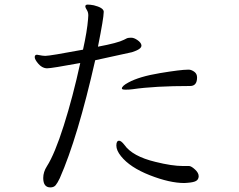

<svg xmlns="http://www.w3.org/2000/svg" viewBox="-20 -793 1040 835"><path d="M363 -710Q359 -658 341 -577Q197 -550 177 -550L164 -551Q144 -555 141 -555Q131 -555 131 -544.5Q131 -534 146.5 -516Q162 -498 181 -496H186Q204 -496 329 -519Q297 -372 257.5 -247.5Q218 -123 184 -70Q168 -45 168 -19Q168 22 199 22Q214 22 222 12.5Q230 3 240 -18Q318 -195 394 -531L554 -566Q595 -579 595 -594V-597Q593 -608 578 -618.5Q563 -629 551 -629Q539 -629 533 -627L519 -620Q492 -606 406 -590Q431 -715 431 -740V-744Q428 -760 388 -770Q372 -773 361.5 -773Q351 -773 351 -765Q351 -760 357.5 -750Q364 -740 364 -726ZM803 -490H797Q766 -490 675.5 -475Q585 -460 538 -434Q510 -419 510 -408Q510 -403 526.5 -403Q543 -403 557 -405Q653 -419 807 -419Q837 -419 837 -456Q837 -472 825.5 -480.5Q814 -489 803 -490ZM506 -114Q545 -65 631.5 -31Q718 3 782 3L796 2Q822 0 832.5 -6Q843 -12 844 -25V-27Q844 -41 828.5 -55.5Q813 -70 803 -71H776Q728 -71 656 -89Q556 -113 521 -163Q507 -181 498 -181Q486 -181 486 -160Q486 -139 506 -114Z"/></svg>

Font: LXGW WenKai TC
Style: Regular
Weight: 400
Designer: LXGW / Fontworks Inc.
Foundry: LXGW / Fontworks Inc.
Version: Version 1.330